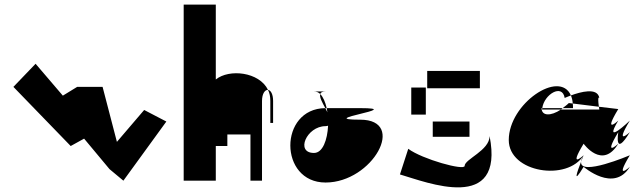

<svg xmlns="http://www.w3.org/2000/svg" viewBox="-20 -782 2783 831"><path d="M38 -406 286 -150 344 -182 454 -50 514 0 700 -256 604 -306 486 -168 424 -406H314L252 -368L134 -506Z M775 0H914V-150H964V-200H1064V0H1114V-345C1114 -377 1127 -394 1140 -393C1102 -471 972 -485 914 -438V-762H775ZM1140 -393C1147 -379 1150 -363 1150 -345V-250H1162V-345C1162 -376 1151 -392 1140 -393Z M1339 -120C1257 -120 1307 -236 1389 -236C1393 -236 1397 -237 1400 -238C1397 -177 1377 -120 1339 -120ZM1339 -386C1349 -386 1358 -383 1366 -375C1368 -382 1375 -386 1389 -386ZM1366 -375C1362 -361 1375 -338 1388 -314H1394C1388 -340 1379 -362 1366 -375ZM1388 -314C1186 -312 1186 8 1389 8C1593 8 1743 -264 1539 -264C1335 -264 1743 -314 1539 -314H1394L1397 -296Z M1711 -27C1827 7 2165 143 2099 -193C2099 -131 1991 -93 1991 -64C1991 -42 1807 -93 1747 -138ZM1760 -286H1823V-403H1760ZM1829 -400H2057V-475H1829ZM1853 -190H2012V-256H1853Z M2182 -176C2182 -34 2437 4 2506 -110C2506 -110 2437 -46 2506 -160C2506 -160 2587 -46 2656 -160C2656 -160 2587 -96 2656 -210C2656 -210 2637 -96 2706 -210C2706 -210 2637 -146 2706 -260C2706 -260 2587 -146 2656 -260C2656 -260 2587 -196 2656 -310L2572 -320C2573 -316 2573 -312 2574 -308H2408C2363 -278 2324 -280 2324 -314H2327C2335 -374 2414 -421 2424 -358C2424 -358 2435 -363 2451 -369C2402 -482 2182 -334 2182 -176ZM2326 -308H2408C2410 -310 2413 -312 2415 -314H2327C2327 -312 2326 -310 2326 -308ZM2415 -314H2460C2460 -321 2460 -328 2459 -334L2442 -336C2433 -327 2424 -321 2415 -314ZM2451 -369C2455 -359 2458 -348 2459 -334L2572 -320C2565 -372 2574 -358 2574 -358C2566 -405 2492 -384 2451 -369ZM2495 -82C2501 -97 2506 -110 2506 -110C2499 -99 2496 -89 2495 -82ZM2495 -82C2479 -41 2456 23 2506 -60C2506 -60 2637 54 2706 -60C2706 -60 2637 4 2706 -110C2706 -110 2488 -17 2495 -82Z"/></svg>

Font: Digital Distortion
Style: Regular
Weight: 400
Version: Version 1